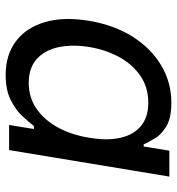

<svg xmlns="http://www.w3.org/2000/svg" viewBox="5 -598 604 654"><g transform="rotate(90 307.0 -271.0)"><path d="M234.9 11.7Q167 11.7 120.6 -23.2Q74.2 -58.1 55.4 -121.8Q36.6 -185.5 50.8 -272Q65.4 -358.9 105.5 -421.6Q145.5 -484.4 203.6 -518.6Q261.7 -552.7 329.6 -552.7Q382.3 -552.7 410.6 -535.4Q439 -518.1 451.9 -495.8Q464.8 -473.6 471.7 -458.5H479L493.2 -545.9H581.5L491.2 0H405.8L419.4 -84.5H409.2Q397 -68.4 376 -45.7Q355 -22.9 320.8 -5.6Q286.6 11.7 234.9 11.7ZM262.2 -66.9Q312 -66.9 350.3 -93.3Q388.7 -119.6 414.1 -166Q439.5 -212.4 449.2 -272.9Q459.5 -333.5 449.5 -378.7Q439.5 -423.8 409.4 -449Q379.4 -474.1 329.6 -474.1Q277.3 -474.1 238 -447Q198.7 -419.9 174.1 -374.5Q149.4 -329.1 140.1 -272.9Q130.9 -215.8 140.6 -168.9Q150.4 -122.1 180.7 -94.5Q210.9 -66.9 262.2 -66.9Z"/></g></svg>

Font: Adwaita Sans
Style: Italic
Weight: 400
Italic angle: -9.39999°
Designer: Rasmus Andersson
Foundry: rsms
Version: Version 4.001;git-9221beed3